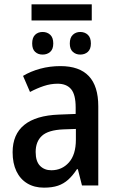

<svg xmlns="http://www.w3.org/2000/svg" viewBox="-20 -853 539 883"><path d="M402 -833V-759H125V-833ZM176 -706Q197 -706 211 -693Q225 -680 225 -653Q225 -627 211 -614.5Q197 -602 176 -602Q155 -602 141.5 -614.5Q128 -627 128 -653Q128 -680 141.5 -693Q155 -706 176 -706ZM349 -706Q370 -706 384 -693Q398 -680 398 -653Q398 -627 384 -614.5Q370 -602 349 -602Q329 -602 315 -614.5Q301 -627 301 -653Q301 -680 315 -693Q329 -706 349 -706ZM258 -549Q345 -549 388.5 -503Q432 -457 432 -364V0H357L338 -75H334Q315 -46 294 -27Q273 -8 246.5 1Q220 10 182 10Q138 10 105.5 -9.5Q73 -29 55.5 -65.5Q38 -102 38 -153Q38 -235 91.5 -278.5Q145 -322 251 -326L328 -329V-359Q328 -418 307 -443Q286 -468 245 -468Q213 -468 181.5 -457.5Q150 -447 118 -430L86 -504Q121 -525 165 -537Q209 -549 258 -549ZM271 -258Q202 -255 173 -228.5Q144 -202 144 -154Q144 -111 164 -90.5Q184 -70 216 -70Q265 -70 297 -106Q329 -142 329 -211V-260Z"/></svg>

Font: Noto Sans Display SemiCondensed Medium
Style: Regular
Weight: 500
Width: 4
Designer: Monotype Design Team
Foundry: Monotype Imaging Inc.
Version: Version 2.003